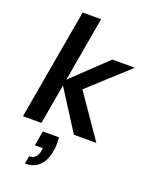

<svg xmlns="http://www.w3.org/2000/svg" viewBox="-178 -812 920 1173"><g transform="rotate(20 282.5 -226.0)"><path d="M355 0 176 -281 419 -512H565L267 -240L280 -321L501 0ZM24 0 150 -720H270L144 0ZM134 268 143 217Q169 217 183.5 202Q198 187 203 157L205 142H153L170 46H275Q277 70 276.5 94Q276 118 272 138Q261 201 226 234.5Q191 268 134 268Z"/></g></svg>

Font: DM Sans 12pt SemiBold
Style: Italic
Weight: 600
Italic angle: -10°
Version: Version 4.004;gftools[0.9.30]